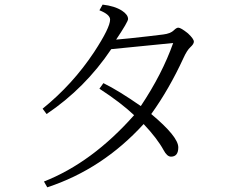

<svg xmlns="http://www.w3.org/2000/svg" viewBox="-20 -802 1040 825"><path d="M629.9 -312Q746.1 -214.8 746.1 -168.9Q746.1 -128.9 714.8 -128.9Q697.8 -128.9 683.1 -156.7Q655.3 -207.5 597.2 -269Q420.4 -75.2 183.1 2.9L168.9 -22Q376 -103.5 556.2 -307.1Q499.5 -360.8 407.2 -420.9L424.3 -444.8Q490.7 -412.1 585 -346.2Q677.2 -484.4 724.1 -617.2L458 -590.8Q345.7 -423.3 180.2 -312L163.1 -335Q292.5 -439.5 384.3 -578.1Q453.1 -683.1 453.1 -717.8Q453.1 -739.7 407.2 -757.8L420.9 -782.2Q472.7 -776.4 504.4 -755.9Q530.3 -738.8 530.3 -720.2Q530.3 -708.5 479 -631.8Q527.3 -635.7 616.2 -646L681.2 -653.8Q712.9 -657.7 727.1 -671.9Q738.3 -683.1 746.1 -683.1Q757.3 -683.1 788.1 -658.2Q813 -634.8 813 -623Q813 -612.8 797.9 -599.1Q783.7 -586.4 768.1 -552.2Q706.5 -418.5 629.9 -312Z"/></svg>

Font: I.MingCP
Style: Regular
Weight: 400
Designer: I.Font Project
Version: Version 8.000; Sep 06, 2022